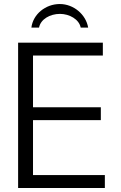

<svg xmlns="http://www.w3.org/2000/svg" viewBox="-20 -934 601 954"><path d="M491 -658V-722H70V0H501V-64H144V-337H481V-401H144V-658ZM418 -797C407 -862 346 -914 277 -914C206 -914 144 -863 136 -797H174C182 -839 229 -865 278 -865C325 -865 373 -838 381 -797Z"/></svg>

Font: Perun Light
Style: Regular
Weight: 300
Foundry: Copyright (c) Stefan Peev, Context Ltd, 2016
Version: Version 1.089